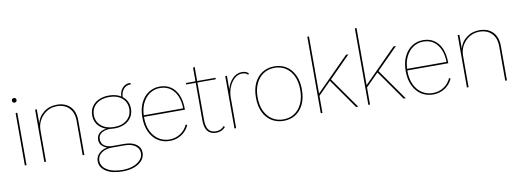

<svg xmlns="http://www.w3.org/2000/svg" viewBox="-69 -1160 4904 1805"><g transform="rotate(-10 2383.0 -257.5)"><path d="M101 -500V0H85V-500ZM93 -598Q83 -598 77 -604Q71 -610 71 -620Q71 -630 77 -636Q83 -642 93 -642Q103 -642 109 -636Q115 -630 115 -620Q115 -610 109 -604Q103 -598 93 -598Z M271 0V-500H287V-360L286 -363Q301 -428 354 -469Q407 -510 480 -510Q533 -510 572 -488.5Q611 -467 632 -427Q653 -387 653 -329V0H637V-327Q637 -407 593.5 -451.5Q550 -496 477 -496Q423 -496 380 -469Q337 -442 312 -397.5Q287 -353 287 -301V0Z M1195 -592 1200 -578Q1199 -578 1198.5 -578Q1198 -578 1197 -578Q1151 -578 1126.5 -546Q1102 -514 1102 -465L1090 -470Q1090 -507 1102.5 -534Q1115 -561 1138 -576.5Q1161 -592 1192 -592Q1194 -592 1194 -592Q1194 -592 1195 -592ZM1040 -37Q1112 -37 1154 -7Q1196 23 1196 73Q1196 115 1169 147Q1142 179 1094 197Q1046 215 982 215Q882 215 824 178Q766 141 766 81Q766 37 798.5 6Q831 -25 882 -32L881 -30Q853 -38 829 -59Q805 -80 805 -117Q805 -159 835.5 -183Q866 -207 909 -207L956 -199H927Q886 -199 853.5 -179.5Q821 -160 821 -119Q821 -78 852 -57.5Q883 -37 925 -37ZM984 201Q1039 201 1083.5 185Q1128 169 1154 140.5Q1180 112 1180 75Q1180 31 1142 4Q1104 -23 1039 -23H919Q859 -23 820.5 5.5Q782 34 782 79Q782 133 836 167Q890 201 984 201ZM976 -510Q1031 -510 1072.5 -490.5Q1114 -471 1137 -436Q1160 -401 1160 -353Q1160 -306 1137 -270.5Q1114 -235 1072.5 -215.5Q1031 -196 976 -196Q893 -196 841.5 -239Q790 -282 790 -353Q790 -401 813.5 -436Q837 -471 879 -490.5Q921 -510 976 -510ZM976 -496Q900 -496 853 -457Q806 -418 806 -353Q806 -289 853 -249.5Q900 -210 976 -210Q1052 -210 1098 -249.5Q1144 -289 1144 -353Q1144 -418 1098 -457Q1052 -496 976 -496Z M1468 10Q1406 10 1357 -21Q1308 -52 1279.5 -110.5Q1251 -169 1251 -250Q1251 -332 1279 -390Q1307 -448 1354.5 -479Q1402 -510 1461 -510Q1523 -510 1567 -480Q1611 -450 1634.5 -394.5Q1658 -339 1658 -262Q1658 -261 1658 -259Q1658 -257 1658 -255H1259V-270H1651L1644 -264Q1644 -333 1622.5 -385Q1601 -437 1560.5 -466.5Q1520 -496 1461 -496Q1407 -496 1363 -466.5Q1319 -437 1293 -382Q1267 -327 1267 -250Q1267 -173 1293.5 -118Q1320 -63 1365.5 -33.5Q1411 -4 1468 -4Q1525 -4 1571.5 -34Q1618 -64 1641 -116L1654 -109Q1638 -72 1610 -45.5Q1582 -19 1546 -4.5Q1510 10 1468 10Z M1818 -635V-126Q1818 -66 1840.5 -35Q1863 -4 1911 -4Q1935 -4 1955 -13Q1975 -22 1991 -41L1999 -28Q1986 -12 1962.5 -1Q1939 10 1911 10Q1856 10 1829 -24.5Q1802 -59 1802 -126V-630ZM1993 -500V-486H1711V-500Z M2086 0V-500H2102V-370Q2117 -429 2155 -469.5Q2193 -510 2247 -510Q2270 -510 2285 -503.5Q2300 -497 2309 -486L2301 -474Q2292 -484 2280.5 -490Q2269 -496 2244 -496Q2204 -496 2171.5 -466Q2139 -436 2120.5 -389.5Q2102 -343 2102 -291V0Z M2555 -510Q2620 -510 2669 -479Q2718 -448 2746 -389.5Q2774 -331 2774 -250Q2774 -169 2746 -110.5Q2718 -52 2669 -21Q2620 10 2555 10Q2491 10 2441 -21Q2391 -52 2363 -110.5Q2335 -169 2335 -250Q2335 -331 2363 -389.5Q2391 -448 2441 -479Q2491 -510 2555 -510ZM2555 -496Q2495 -496 2449 -466Q2403 -436 2377 -381Q2351 -326 2351 -250Q2351 -174 2377 -119Q2403 -64 2449 -34Q2495 -4 2555 -4Q2615 -4 2660.5 -33.5Q2706 -63 2732 -118.5Q2758 -174 2758 -250Q2758 -327 2732 -382Q2706 -437 2660.5 -466.5Q2615 -496 2555 -496Z M3262 -500 3055 -292 3051 -289 2918 -155V-177L3239 -500ZM2926 -730V0H2910V-730ZM3055 -302 3267 0H3247L3043 -291Z M3716 -500 3509 -292 3505 -289 3372 -155V-177L3693 -500ZM3380 -730V0H3364V-730ZM3509 -302 3721 0H3701L3497 -291Z M3982 10Q3920 10 3871 -21Q3822 -52 3793.5 -110.5Q3765 -169 3765 -250Q3765 -332 3793 -390Q3821 -448 3868.5 -479Q3916 -510 3975 -510Q4037 -510 4081 -480Q4125 -450 4148.5 -394.5Q4172 -339 4172 -262Q4172 -261 4172 -259Q4172 -257 4172 -255H3773V-270H4165L4158 -264Q4158 -333 4136.5 -385Q4115 -437 4074.5 -466.5Q4034 -496 3975 -496Q3921 -496 3877 -466.5Q3833 -437 3807 -382Q3781 -327 3781 -250Q3781 -173 3807.5 -118Q3834 -63 3879.5 -33.5Q3925 -4 3982 -4Q4039 -4 4085.5 -34Q4132 -64 4155 -116L4168 -109Q4152 -72 4124 -45.5Q4096 -19 4060 -4.5Q4024 10 3982 10Z M4305 0V-500H4321V-360L4320 -363Q4335 -428 4388 -469Q4441 -510 4514 -510Q4567 -510 4606 -488.5Q4645 -467 4666 -427Q4687 -387 4687 -329V0H4671V-327Q4671 -407 4627.5 -451.5Q4584 -496 4511 -496Q4457 -496 4414 -469Q4371 -442 4346 -397.5Q4321 -353 4321 -301V0Z"/></g></svg>

Font: Kantumruy Pro Thin
Style: Regular
Weight: 250
Version: Version 1.002